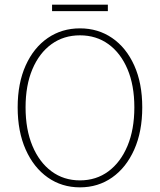

<svg xmlns="http://www.w3.org/2000/svg" viewBox="-20 -794 688 826"><path d="M324 12Q246 12 185.5 -30.5Q125 -73 90.5 -150.5Q56 -228 56 -332Q56 -436 90.5 -512.5Q125 -589 185.5 -630.5Q246 -672 324 -672Q402 -672 462.5 -630.5Q523 -589 557.5 -512.5Q592 -436 592 -332Q592 -228 557.5 -150.5Q523 -73 462.5 -30.5Q402 12 324 12ZM324 -18Q394 -18 446.5 -57Q499 -96 528.5 -166.5Q558 -237 558 -332Q558 -427 528.5 -496.5Q499 -566 446.5 -604Q394 -642 324 -642Q254 -642 201.5 -604Q149 -566 119.5 -496.5Q90 -427 90 -332Q90 -237 119.5 -166.5Q149 -96 201.5 -57Q254 -18 324 -18ZM204 -746V-774H444V-746Z"/></svg>

Font: Source Sans 3 Variable
Style: Regular
Weight: 200
Designer: Paul D. Hunt
Foundry: Adobe Systems Incorporated
Version: Version 3.026